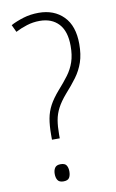

<svg xmlns="http://www.w3.org/2000/svg" viewBox="-84 -770 498 825"><g transform="rotate(-10 165.0 -358.0)"><path d="M107 -177V-197Q107 -239 112.5 -269Q118 -299 132 -325Q146 -351 172 -381Q198 -410 217 -435.5Q236 -461 246 -490.5Q256 -520 256 -560Q256 -624 226 -656.5Q196 -689 143 -689Q114 -689 87 -680.5Q60 -672 37 -660L22 -692Q47 -705 78 -714.5Q109 -724 145 -724Q212 -724 253 -682.5Q294 -641 294 -562Q294 -516 282.5 -482.5Q271 -449 250 -420.5Q229 -392 201 -361Q176 -332 163 -307Q150 -282 145.5 -255.5Q141 -229 141 -195V-177ZM93 -30Q93 -46 100 -56.5Q107 -67 125 -67Q144 -67 150.5 -56.5Q157 -46 157 -30Q157 -13 150.5 -2.5Q144 8 125 8Q107 8 100 -2.5Q93 -13 93 -30Z"/></g></svg>

Font: Noto Sans Sinhala Condensed ExtraLight
Style: Regular
Weight: 200
Width: 3
Designer: Jelle Bosma - Monotype Design Team
Foundry: Monotype Imaging Inc.
Version: Version 2.006; ttfautohint (v1.8.4.7-5d5b)